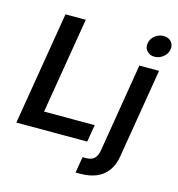

<svg xmlns="http://www.w3.org/2000/svg" viewBox="-134 -871 1102 1191"><g transform="rotate(15 416.5 -275.5)"><path d="M25.4 0 146 -727.5H276.4L173.8 -110.4H499L480.5 0ZM670.9 -539.1H797.4L702.1 36.6Q692.9 92.3 665.3 129.6Q637.7 167 593.8 185.5Q549.8 204.1 491.7 204.1H460.4L477.5 101.1H498.5Q534.2 101.1 552.5 84Q570.8 66.9 576.7 32.2ZM746.6 -616.2Q715.8 -616.2 697.8 -636.7Q679.7 -657.2 684.6 -686Q689 -715.3 714.1 -735.4Q739.3 -755.4 770 -755.4Q800.8 -755.4 818.8 -735.4Q836.9 -715.3 832 -686Q827.6 -657.2 802.5 -636.7Q777.3 -616.2 746.6 -616.2Z"/></g></svg>

Font: Inter 18pt SemiBold
Style: Italic
Weight: 600
Italic angle: -9.3988°
Designer: Rasmus Andersson
Foundry: rsms
Version: Version 4.001;git-66647c0bb